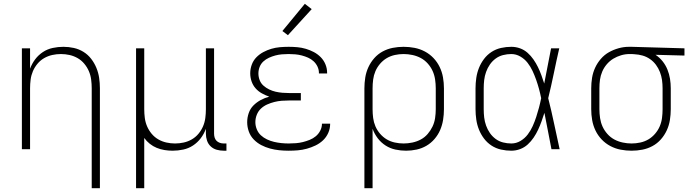

<svg xmlns="http://www.w3.org/2000/svg" viewBox="-20 -784 3640 1009"><path d="M462 205V-320Q462 -343 459 -366Q456 -389 447 -410Q438 -431 423 -449Q408 -467 388 -478.5Q368 -490 345.5 -495Q323 -500 300 -500Q277 -500 254.5 -495Q232 -490 212 -478.5Q192 -467 177 -449Q162 -431 153 -410Q144 -389 141 -366Q138 -343 138 -320V0H95V-530H138V-423Q148 -450 165 -472.5Q182 -495 205.5 -510.5Q229 -526 257 -532Q285 -538 313 -538Q341 -538 368 -532Q395 -526 418.5 -511.5Q442 -497 459 -475Q476 -453 486.5 -427.5Q497 -402 501 -375Q505 -348 505 -320V205Z M695 205V-530H738V-210Q738 -187 741 -164Q744 -141 753 -120Q762 -99 777 -81Q792 -63 812 -51.5Q832 -40 854.5 -35Q877 -30 900 -30Q923 -30 945.5 -35Q968 -40 988 -51.5Q1008 -63 1023 -81Q1038 -99 1047 -120Q1056 -141 1059 -164Q1062 -187 1062 -210V-530H1105V-81Q1105 -71 1108 -61Q1111 -51 1118 -44Q1125 -37 1135 -33.5Q1145 -30 1156 -30H1170V8H1156Q1137 8 1119 3Q1101 -2 1087.5 -14.5Q1074 -27 1068 -45Q1062 -63 1062 -81V-107Q1052 -80 1035 -57.5Q1018 -35 994.5 -19.5Q971 -4 943 2Q915 8 887 8Q866 8 844.5 4.5Q823 1 803.5 -7Q784 -15 767 -28.5Q750 -42 738 -59V205Z M1497 8Q1472 8 1447.5 5.5Q1423 3 1399 -3.5Q1375 -10 1353 -21.5Q1331 -33 1313.5 -51Q1296 -69 1287.5 -93Q1279 -117 1279 -142Q1279 -166 1287 -189.5Q1295 -213 1312 -230Q1329 -247 1350.5 -258.5Q1372 -270 1395 -276Q1375 -283 1356 -293.5Q1337 -304 1323 -320Q1309 -336 1302 -356.5Q1295 -377 1295 -399Q1295 -422 1303 -444Q1311 -466 1327 -482.5Q1343 -499 1363.5 -510Q1384 -521 1406 -527.5Q1428 -534 1451 -536Q1474 -538 1497 -538Q1520 -538 1542.5 -536Q1565 -534 1587 -527.5Q1609 -521 1629 -510.5Q1649 -500 1665 -484Q1681 -468 1690 -446.5Q1699 -425 1699 -402Q1699 -401 1699 -400Q1699 -399 1699 -398H1656Q1656 -399 1656 -399.5Q1656 -400 1656 -401Q1656 -418 1648.5 -434Q1641 -450 1628 -462Q1615 -474 1599 -481Q1583 -488 1566 -492.5Q1549 -497 1531.5 -498.5Q1514 -500 1497 -500Q1479 -500 1461.5 -498.5Q1444 -497 1427 -492.5Q1410 -488 1393.5 -480.5Q1377 -473 1364 -461Q1351 -449 1344.5 -432.5Q1338 -416 1338 -398Q1338 -380 1344.5 -363Q1351 -346 1364.5 -334Q1378 -322 1394.5 -314Q1411 -306 1428.5 -302Q1446 -298 1464 -296.5Q1482 -295 1500 -295H1561V-256H1500Q1480 -256 1460.5 -254.5Q1441 -253 1421.5 -248Q1402 -243 1384 -235Q1366 -227 1351.5 -213.5Q1337 -200 1329.5 -181Q1322 -162 1322 -142Q1322 -123 1329.5 -104.5Q1337 -86 1351 -73Q1365 -60 1383 -51.5Q1401 -43 1420 -38.5Q1439 -34 1458.5 -32Q1478 -30 1497 -30Q1516 -30 1535 -31.5Q1554 -33 1572 -37.5Q1590 -42 1607.5 -49Q1625 -56 1639.5 -68Q1654 -80 1663 -97.5Q1672 -115 1672 -134Q1672 -134 1672 -134Q1672 -134 1672 -134H1715Q1715 -134 1715 -133.5Q1715 -133 1715 -133Q1715 -108 1705 -85.5Q1695 -63 1677.5 -46.5Q1660 -30 1638 -19.5Q1616 -9 1592.5 -2.5Q1569 4 1545 6Q1521 8 1497 8ZM1493 -599 1464 -621 1582 -764 1618 -736Z M1895 205V-320Q1895 -348 1899.5 -376.5Q1904 -405 1916 -431Q1928 -457 1947 -478.5Q1966 -500 1991 -513.5Q2016 -527 2044 -532.5Q2072 -538 2101 -538Q2130 -538 2158.5 -532.5Q2187 -527 2212.5 -513.5Q2238 -500 2258 -479Q2278 -458 2290.5 -432Q2303 -406 2308 -377.5Q2313 -349 2313 -320V-210Q2313 -182 2308.5 -154Q2304 -126 2293 -100.5Q2282 -75 2263.5 -53.5Q2245 -32 2221 -18Q2197 -4 2169.5 2Q2142 8 2114 8Q2086 8 2058 2Q2030 -4 2006 -19.5Q1982 -35 1965 -57.5Q1948 -80 1938 -107V205ZM2101 -30Q2124 -30 2147.5 -35Q2171 -40 2191.5 -51Q2212 -62 2227.5 -80Q2243 -98 2253 -119Q2263 -140 2266.5 -163.5Q2270 -187 2270 -210V-320Q2270 -343 2266.5 -366.5Q2263 -390 2253.5 -411Q2244 -432 2228 -450Q2212 -468 2191.5 -479Q2171 -490 2147.5 -495Q2124 -500 2101 -500Q2078 -500 2055 -495Q2032 -490 2012.5 -478.5Q1993 -467 1977.5 -449Q1962 -431 1953 -410Q1944 -389 1941 -366Q1938 -343 1938 -320V-210Q1938 -187 1941 -164Q1944 -141 1953 -120Q1962 -99 1977.5 -81Q1993 -63 2012.5 -51.5Q2032 -40 2055 -35Q2078 -30 2101 -30Z M2667 8Q2640 8 2613 2Q2586 -4 2563 -19Q2540 -34 2523.5 -56Q2507 -78 2497 -103Q2487 -128 2483 -155.5Q2479 -183 2479 -210V-320Q2479 -347 2483 -374.5Q2487 -402 2497 -427Q2507 -452 2523.5 -474Q2540 -496 2563 -511Q2586 -526 2613 -532Q2640 -538 2667 -538Q2691 -538 2713 -530Q2735 -522 2752.5 -506.5Q2770 -491 2783.5 -471.5Q2797 -452 2807 -431.5Q2817 -411 2825 -389Q2833 -367 2840 -345Q2849 -391 2858 -437.5Q2867 -484 2876 -530H2919Q2904 -465 2890.5 -399Q2877 -333 2861 -268Q2878 -201 2892 -134Q2906 -67 2921 0H2878Q2869 -48 2859.5 -96Q2850 -144 2841 -191Q2834 -169 2826 -146.5Q2818 -124 2808 -102.5Q2798 -81 2784.5 -61Q2771 -41 2753.5 -25Q2736 -9 2713.5 -0.5Q2691 8 2667 8ZM2667 -30Q2693 -30 2715.5 -43.5Q2738 -57 2753.5 -77.5Q2769 -98 2779.5 -121.5Q2790 -145 2798 -169.5Q2806 -194 2812.5 -218.5Q2819 -243 2824 -268Q2819 -293 2812.5 -317Q2806 -341 2797.5 -365Q2789 -389 2778.5 -411.5Q2768 -434 2752.5 -454Q2737 -474 2714.5 -487Q2692 -500 2667 -500Q2645 -500 2623.5 -494.5Q2602 -489 2584.5 -476Q2567 -463 2554.5 -445Q2542 -427 2534.5 -406Q2527 -385 2524.5 -363.5Q2522 -342 2522 -320V-210Q2522 -188 2524.5 -166.5Q2527 -145 2534.5 -124Q2542 -103 2554.5 -85Q2567 -67 2584.5 -54Q2602 -41 2623.5 -35.5Q2645 -30 2667 -30Z M3299 8Q3270 8 3241.5 2.5Q3213 -3 3187.5 -16.5Q3162 -30 3142 -51Q3122 -72 3109.5 -98Q3097 -124 3092 -152.5Q3087 -181 3087 -210V-320Q3087 -348 3091.5 -375.5Q3096 -403 3107.5 -428Q3119 -453 3137.5 -474.5Q3156 -496 3180 -509.5Q3204 -523 3231 -530.5Q3258 -538 3285 -538Q3289 -538 3292.5 -538Q3296 -538 3300 -538L3577 -530V-492L3425 -496Q3446 -482 3462 -462Q3478 -442 3487.5 -418.5Q3497 -395 3501 -370Q3505 -345 3505 -320V-210Q3505 -182 3500.5 -153.5Q3496 -125 3484 -99Q3472 -73 3453 -51.5Q3434 -30 3409 -16.5Q3384 -3 3356 2.5Q3328 8 3299 8ZM3299 -30Q3322 -30 3345 -35Q3368 -40 3387.5 -51.5Q3407 -63 3422.5 -81Q3438 -99 3447 -120Q3456 -141 3459 -164Q3462 -187 3462 -210V-320Q3462 -342 3459 -363.5Q3456 -385 3448 -405.5Q3440 -426 3427 -443.5Q3414 -461 3396 -473.5Q3378 -486 3357 -492Q3336 -498 3314 -499L3300 -500Q3297 -500 3294 -500Q3291 -500 3288 -500Q3266 -500 3244 -493.5Q3222 -487 3203 -475.5Q3184 -464 3169 -446.5Q3154 -429 3145 -408Q3136 -387 3133 -365Q3130 -343 3130 -320V-210Q3130 -187 3133.5 -163.5Q3137 -140 3146.5 -119Q3156 -98 3172 -80Q3188 -62 3208.5 -51Q3229 -40 3252.5 -35Q3276 -30 3299 -30Z"/></svg>

Font: Iosevka Curly XLtEx
Style: Regular
Weight: 200
Width: 7
Monospace: yes
Designer: Belleve Invis
Foundry: Belleve Invis
Version: Version 11.1.0; ttfautohint (v1.8.3)